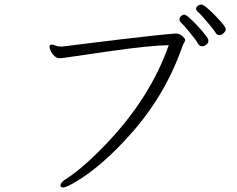

<svg xmlns="http://www.w3.org/2000/svg" viewBox="-20 -803 1040 842"><path d="M906 -686Q921 -667 926.5 -658Q932 -649 942 -649Q952 -649 961 -658Q970 -667 970 -674.5Q970 -682 956.5 -698.5Q943 -715 924 -734.5Q905 -754 888 -768.5Q871 -783 862.5 -783Q854 -783 847 -777Q840 -771 840 -764Q840 -757 851.5 -747.5Q863 -738 906 -686ZM866 -600Q876 -600 885 -607.5Q894 -615 894 -622Q894 -629 891.5 -634Q889 -639 875.5 -656Q862 -673 844 -692Q826 -711 810.5 -725Q795 -739 788 -739Q781 -739 774 -732Q767 -725 767 -717.5Q767 -710 775 -703Q783 -696 812 -661Q841 -626 850 -609Q856 -600 866 -600ZM255 -599H247Q233 -599 224.5 -603Q216 -607 208 -607H205Q197 -606 197 -598.5Q197 -591 202.5 -579Q208 -567 218.5 -557.5Q229 -548 237.5 -548Q246 -548 249 -548Q252 -548 279 -552Q306 -556 469 -579.5Q632 -603 720 -605Q639 -373 442 -168Q340 -62 266 -16Q245 -1 245 10Q245 19 258 19Q271 19 316 -8Q428 -75 552 -214Q706 -386 781 -603Q784 -611 788 -617Q792 -623 792 -628.5Q792 -634 779.5 -645Q767 -656 751 -656Q679 -651 506 -630Q436 -622 371 -613.5Q306 -605 255 -599Z"/></svg>

Font: LXGW WenKai TC Light
Style: Regular
Weight: 300
Designer: LXGW / Fontworks Inc.
Foundry: LXGW / Fontworks Inc.
Version: Version 1.330